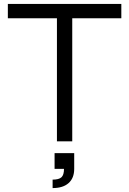

<svg xmlns="http://www.w3.org/2000/svg" viewBox="-20 -720 658 978"><path d="M270 -627H20V-700H598V-627H348V0H270ZM306 140H358Q358 187 329.5 212.5Q301 238 248 238V195Q280 195 293 183Q306 171 306 140ZM258 60H358V140H258Z"/></svg>

Font: Uncut Sans Variable
Style: Regular
Weight: 400
Designer: Kasper Nordkvist
Foundry: UNCUT.wtf
Version: Version 1.303;Glyphs 3.1.2 (3151)